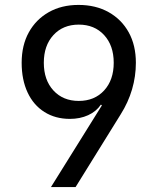

<svg xmlns="http://www.w3.org/2000/svg" viewBox="-20 -760 640 780"><path d="M187 0 394 -332 390 -335Q371 -307 338 -292Q305 -277 264 -277Q205 -277 160.5 -305Q116 -333 92 -384.5Q68 -436 68 -505Q68 -576 97 -628.5Q126 -681 178 -710.5Q230 -740 299 -740Q369 -740 421.5 -710.5Q474 -681 503 -628.5Q532 -576 532 -505Q532 -450 516.5 -397Q501 -344 470 -295L287 0ZM300 -350Q364 -350 403 -392.5Q442 -435 442 -505Q442 -575 403 -617.5Q364 -660 300 -660Q236 -660 197 -617.5Q158 -575 158 -505Q158 -435 197 -392.5Q236 -350 300 -350Z"/></svg>

Font: JetBrains Mono Zero
Style: Regular-Zero
Weight: 400
Designer: Philipp Nurullin, Konstantin Bulenkov
Foundry: JetBrains
Version: Version 2.211